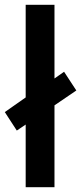

<svg xmlns="http://www.w3.org/2000/svg" viewBox="-35 -873 338 800"><path d="M72 -93V-354L35 -329L-15 -406L72 -467V-853H192V-546L232 -574L283 -496L192 -434V-93Z"/></svg>

Font: Noto Sans Telugu UI SemiCondensed SemiBold
Style: Regular
Weight: 600
Width: 4
Designer: Jelle Bosma - Monotype Design Team
Foundry: Monotype Imaging Inc.
Version: Version 2.005; ttfautohint (v1.8.4.7-5d5b)